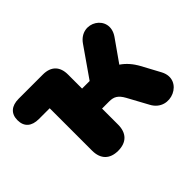

<svg xmlns="http://www.w3.org/2000/svg" viewBox="-110 -694 897 897"><g transform="rotate(-45 338.5 -245.5)"><path d="M231 9C286 9 317 -22 317 -78V-184H364C395 -184 413 -174 432 -140L487 -39C538 57 685 -9 634 -106L585 -197C568 -228 546 -254 519 -272L595 -380C657 -470 529 -550 468 -461L367 -316H317V-409C317 -462 288 -492 234 -492H74C26 -492 -1 -468 -1 -425C-1 -381 26 -358 74 -358H145V-78C145 -22 176 9 231 9Z"/></g></svg>

Font: SN Pro Heavy
Style: Regular
Weight: 800
Designer: Tobias Whetton
Foundry: Supernotes
Version: Version 1.001;Glyphs 3.2 (3249)